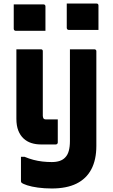

<svg xmlns="http://www.w3.org/2000/svg" viewBox="-20 -820 640 1090"><path d="M238 -645Q217 -645 196 -645Q175 -645 153.5 -645Q132 -645 111 -645Q90 -645 69 -645Q66 -645 63.5 -646.5Q61 -648 59.5 -650.5Q58 -653 58 -656V-795Q79 -795 100 -795Q121 -795 142.5 -795Q164 -795 185 -795Q206 -795 227 -795Q232 -795 235 -792Q238 -789 238 -784ZM539 -650Q518 -650 497 -650Q476 -650 454.5 -650Q433 -650 412 -650Q391 -650 370 -650Q367 -650 364.5 -651.5Q362 -653 360.5 -655.5Q359 -658 359 -661V-800Q380 -800 401 -800Q422 -800 443.5 -800Q465 -800 486 -800Q507 -800 528 -800Q533 -800 536 -797Q539 -794 539 -789ZM212 -540Q214 -540 216.5 -539.5Q219 -539 220 -537Q222 -536 222.5 -533.5Q223 -531 223 -529Q223 -483 223 -437.5Q223 -392 223 -346Q223 -300 223 -254Q223 -208 223 -162Q223 -157 224.5 -153Q226 -149 228 -146Q230 -144 233.5 -143Q237 -142 241 -142Q253 -142 265 -142Q277 -142 289 -142H308Q308 -109 308 -76.5Q308 -44 308 -11Q308 -7 305 -3.5Q302 0 297 0Q275 0 254 0Q233 0 211 0Q183 0 158 -8Q133 -16 114 -33.5Q95 -51 84 -78.5Q73 -106 73 -146Q73 -192 73 -237Q73 -282 73 -327.5Q73 -373 73 -418Q73 -449 73 -479Q73 -509 73 -540Q96 -540 119.5 -540Q143 -540 166 -540Q189 -540 212 -540ZM516 -540Q520 -540 522 -538.5Q524 -537 525.5 -535Q527 -533 527 -529Q527 -462 527 -398.5Q527 -335 527 -270.5Q527 -206 527 -137.5Q527 -69 527 8Q527 87 498.5 141Q470 195 414 222.5Q358 250 274 250Q232 250 195.5 245Q159 240 134.5 232Q110 224 102 217Q101 215 100 213Q99 211 99 209Q99 174 99 139Q99 104 99 70H119Q145 81 170 87.5Q195 94 221 97Q247 100 274 100Q300 100 319 93.5Q338 87 350 74Q364 60 370.5 36.5Q377 13 377 -19Q377 -86 377 -153Q377 -220 377 -286.5Q377 -353 377 -419Q377 -449 377 -479.5Q377 -510 377 -540Q412 -540 447 -540Q482 -540 516 -540Z"/></svg>

Font: Recursive Monospace ExtraBold
Style: Regular
Weight: 800
Version: Version 1.047